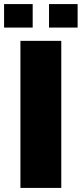

<svg xmlns="http://www.w3.org/2000/svg" viewBox="-80 -920 400 940"><path d="M-60 -785H80V-900H-60ZM160 -785H300V-900H160ZM20 -720V0H220V-720Z"/></svg>

Font: MikodacsPCS
Style: Regular
Weight: 900
Designer: gluk (gluksza@wp.pl)
Foundry: gluk (gluksza@wp.pl)
Version: Version 0.27